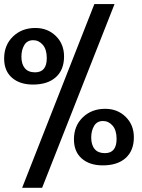

<svg xmlns="http://www.w3.org/2000/svg" viewBox="-22 -791 687 928"><path d="M147.5 -441.4Q204.1 -441.4 204.1 -510.3Q204.1 -552.2 184.8 -574.5Q165.5 -596.7 138.7 -596.7Q109.4 -596.7 95.5 -573.2Q81.5 -549.8 81.5 -517.1Q81.5 -481 98.1 -461.2Q114.7 -441.4 147.5 -441.4ZM137.2 -382.3Q73.7 -382.3 35.9 -415.3Q-2 -448.2 -2 -508.3Q-2 -573.2 40.8 -614.5Q83.5 -655.8 148.9 -655.8Q208.5 -655.8 248 -616.9Q287.6 -578.1 287.6 -518.1Q287.6 -453.6 248 -418Q208.5 -382.3 137.2 -382.3ZM181.6 116.7H85L434.1 -771.5H531.7ZM484.9 -50.8Q541.5 -50.8 541.5 -119.6Q541.5 -161.6 522.2 -183.8Q502.9 -206.1 476.1 -206.1Q446.8 -206.1 432.9 -182.6Q418.9 -159.2 418.9 -126.5Q418.9 -90.3 435.5 -70.6Q452.1 -50.8 484.9 -50.8ZM474.6 8.3Q411.1 8.3 373.3 -24.7Q335.4 -57.6 335.4 -117.7Q335.4 -182.6 378.2 -223.9Q420.9 -265.1 486.3 -265.1Q545.9 -265.1 585.4 -226.3Q625 -187.5 625 -127.4Q625 -63 585.4 -27.3Q545.9 8.3 474.6 8.3Z"/></svg>

Font: Bainsley
Style: Bold
Weight: 700
Designer: Paul James MIller
Foundry: High-Logic / Made with FontCreator
Version: Version 1.411;March 28, 2021;FontCreator 13.0.0.2683 64-bit